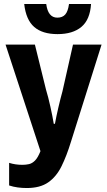

<svg xmlns="http://www.w3.org/2000/svg" viewBox="-20 -939 540 968"><path d="M115 9Q92 9 69.5 6Q47 3 26 -4V-118Q57 -108 93 -108Q110 -108 126 -111.5Q142 -115 156.5 -129.5Q171 -144 184 -177L8 -714H156L212 -487Q223 -451 234 -401.5Q245 -352 251 -315H257Q264 -353 274.5 -398Q285 -443 295 -479L348 -714H492L338 -225Q316 -153 290 -100.5Q264 -48 223 -19.5Q182 9 115 9ZM270 -767Q194 -767 152.5 -803Q111 -839 102 -919H213Q222 -850 269 -850Q295 -850 309 -866Q323 -882 328 -919H439Q434 -840 390.5 -803.5Q347 -767 270 -767Z"/></svg>

Font: Noto Sans Mono ExtraCondensed
Style: Bold
Weight: 700
Width: 2
Designer: Monotype Design Team
Foundry: Monotype Imaging Inc.
Version: Version 2.014